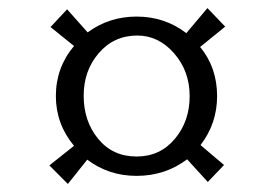

<svg xmlns="http://www.w3.org/2000/svg" viewBox="-20 -542 680 475"><path d="M187 -305.2Q187 -242.2 222.9 -198.5Q258.8 -154.8 317.9 -154.8Q376 -154.8 412.6 -198.5Q449.2 -242.2 449.2 -304.2Q449.2 -366.2 410.6 -410.2Q372.1 -454.1 319.8 -454.1Q261.7 -454.1 224.4 -410.6Q187 -367.2 187 -305.2ZM317.9 -106.9Q249 -106.9 195.8 -147L147.9 -86.9L102.1 -132.8L163.1 -181.2Q118.2 -235.4 118.2 -304.2Q118.2 -375 163.1 -428.2L105 -475.1L146 -519L196.8 -461.9Q250 -501 317.9 -501Q387.7 -501 440.9 -460L493.2 -522L537.1 -476.1L475.1 -425.8Q517.1 -375 517.1 -304.2Q517.1 -236.3 476.1 -183.1L534.2 -133.8L494.1 -91.8L442.9 -147.9Q388.7 -106.9 317.9 -106.9Z"/></svg>

Font: Linux Libertine Mono
Style: Mono
Weight: 400
Designer: Philipp H. Poll
Foundry: Philipp H. Poll
Version: Version 5.1.7 ; ttfautohint (v0.9)